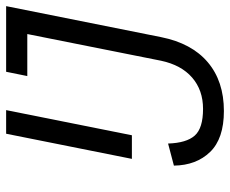

<svg xmlns="http://www.w3.org/2000/svg" viewBox="-82 -656 750 626"><g transform="rotate(-90 293.0 -343.0)"><path d="M586 -698 485 -193Q465 -93 403 -40.5Q341 12 244 12Q154 12 110.5 -33Q67 -78 66 -151L138 -170Q140 -110 164 -83Q188 -56 251 -56Q312 -56 353 -91.5Q394 -127 408 -193L495 -629H358L372 -698ZM170 -698H247L165 -288H88Z"/></g></svg>

Font: IBM Plex Sans Condensed
Style: Italic
Weight: 400
Width: 3
Italic angle: -11°
Designer: Mike Abbink, Paul van der Laan, Pieter van Rosmalen
Foundry: Bold Monday
Version: Version 1.3